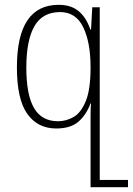

<svg xmlns="http://www.w3.org/2000/svg" viewBox="-20 -522 550 795"><path d="M362 -492H393V223H510V253H355V33Q355 -12 355 -45Q355 -78 357 -94H355Q337 -46 304.5 -18Q272 10 213 10Q136 10 93 -50.5Q50 -111 50 -243Q50 -502 223 -502Q274 -502 305.5 -476Q337 -450 354 -400H357ZM220 -20Q255 -20 285.5 -38Q316 -56 335.5 -104Q355 -152 355 -243Q355 -347 324.5 -409.5Q294 -472 229 -472Q156 -472 122.5 -413.5Q89 -355 89 -242Q89 -129 121 -74.5Q153 -20 220 -20Z"/></svg>

Font: Noto Serif Armenian SemiCondensed ExtraLight
Style: Regular
Weight: 200
Width: 4
Designer: Monotype Design Team
Foundry: Monotype Imaging Inc.
Version: Version 2.008; ttfautohint (v1.8.4.7-5d5b)